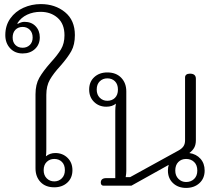

<svg xmlns="http://www.w3.org/2000/svg" viewBox="-20 -910 1084 941"><path d="M154 -85V-448Q154 -496 172.5 -528.5Q191 -561 228 -603Q262 -640 279 -668.5Q296 -697 296 -737Q296 -793 262.5 -822.5Q229 -852 179 -852Q143 -852 113 -838Q83 -824 65 -796L67 -793Q85 -803 100 -803Q134 -803 154.5 -781.5Q175 -760 175 -727Q175 -692 151.5 -670Q128 -648 91 -648Q53 -648 29.5 -673.5Q6 -699 6 -738Q6 -785 30.5 -819.5Q55 -854 95 -872Q135 -890 180 -890Q250 -890 298.5 -850.5Q347 -811 347 -738Q347 -691 329.5 -659.5Q312 -628 276 -587Q242 -550 224.5 -519.5Q207 -489 207 -445V-178Q207 -155 205 -144Q225 -160 251 -160Q287 -160 311 -136.5Q335 -113 335 -76Q335 -38 310 -15Q285 8 246 8Q203 8 178.5 -18Q154 -44 154 -85ZM140 -726Q140 -750 126 -764Q112 -778 91 -778Q69 -778 55.5 -764Q42 -750 42 -726Q42 -703 55.5 -689.5Q69 -676 91 -676Q112 -676 126 -689.5Q140 -703 140 -726ZM298 -76Q298 -102 283.5 -116.5Q269 -131 246 -131Q224 -131 209 -116.5Q194 -102 194 -76Q194 -51 209 -36Q224 -21 246 -21Q268 -21 283 -36Q298 -51 298 -76Z M803 -74Q803 -90 807 -102L624 0H487Q481 0 477.5 -4Q474 -8 474 -15Q474 -37 501 -37H545V-367Q545 -384 548 -402Q530 -387 501 -387Q465 -387 441 -410.5Q417 -434 417 -471Q417 -509 442 -532Q467 -555 506 -555Q549 -555 574 -529Q599 -503 599 -462V-72Q599 -59 596 -42H618L856 -173Q872 -182 879.5 -193.5Q887 -205 887 -222V-531Q887 -539 893 -544Q899 -549 911 -549Q940 -549 940 -524V-223Q940 -201 932 -186.5Q924 -172 908 -160Q942 -155 962.5 -132Q983 -109 983 -74Q983 -36 957.5 -12.5Q932 11 892 11Q853 11 828 -12.5Q803 -36 803 -74ZM558 -471Q558 -497 543.5 -511.5Q529 -526 506 -526Q484 -526 469 -511.5Q454 -497 454 -471Q454 -446 469 -431Q484 -416 506 -416Q529 -416 543.5 -430.5Q558 -445 558 -471ZM947 -74Q947 -101 931.5 -116Q916 -131 892 -131Q869 -131 854 -116Q839 -101 839 -74Q839 -49 854.5 -33.5Q870 -18 892 -18Q916 -18 931.5 -33Q947 -48 947 -74Z"/></svg>

Font: Maitree Light
Style: Regular
Weight: 300
Designer: CadsonDemak Team
Foundry: CadsonDemak
Version: Version 1.001